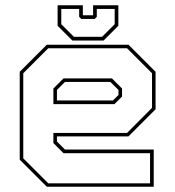

<svg xmlns="http://www.w3.org/2000/svg" viewBox="-20 -710 666 730"><path d="M468.5 -540 571.5 -437V-294.5L468.5 -191.5H196.5V-172L227 -141.5H564.5V0H158L55 -103V-437L158 -540ZM405.5 -412 444 -373.5V-343L415 -314H183V-373.5L221.5 -412ZM463 -526.5H163.5L68.5 -431.5V-108L163.5 -13H550.5V-127.5H221.5L183 -166V-204.5H463L558 -300V-431.5ZM399.5 -398.5H227L196.5 -368V-328H409.5L430.5 -349V-368ZM255 -556 199 -612V-690H295V-652H334V-690H430V-612L374 -556ZM261 -570H368L416 -618V-676H348V-646L340 -638H289L281 -646V-676H213V-618Z"/></svg>

Font: Tourney Thin
Style: Regular
Weight: 100
Designer: Tyler Finck
Foundry: Etcetera Type Co
Version: Version 1.015